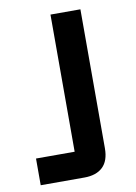

<svg xmlns="http://www.w3.org/2000/svg" viewBox="-79 -727 550 779"><g transform="rotate(-10 196.0 -337.5)"><path d="M25 0V-110H184.2V-675H307.5V-102.5Q307.5 -50.8 280.8 -25.4Q254.2 0 205 0Z"/></g></svg>

Font: Funnel Sans SemiBold
Style: Regular
Weight: 600
Designer: NORD ID, Kristian Moeller
Foundry: Dicotype
Version: Version 1.000